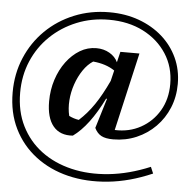

<svg xmlns="http://www.w3.org/2000/svg" viewBox="-58 -717 953 973"><g transform="rotate(5 419.0 -230.0)"><path d="M329 -21Q264 -16 229 -58Q194 -100 194 -184Q194 -242 211 -294.5Q228 -347 258 -387Q288 -427 326.5 -450Q365 -473 410 -473Q447 -473 476.5 -456Q506 -439 519 -411L532 -465H629L538 -68Q611 -65 670 -97.5Q729 -130 763.5 -188.5Q798 -247 798 -324Q798 -411 754.5 -478Q711 -545 635.5 -583.5Q560 -622 461 -622Q373 -622 297 -591Q221 -560 164 -505Q107 -450 75.5 -376Q44 -302 44 -215Q44 -120 81 -46Q118 28 183.5 77Q249 126 337 147Q425 168 527 157.5Q629 147 737 102L751 135Q636 185 526.5 196Q417 207 323 184Q229 161 157.5 106.5Q86 52 46 -29Q6 -110 6 -213Q6 -308 40.5 -389.5Q75 -471 136.5 -531.5Q198 -592 281 -626Q364 -660 460 -660Q542 -660 610.5 -635Q679 -610 729.5 -565.5Q780 -521 808 -460.5Q836 -400 836 -328Q836 -263 813 -207Q790 -151 748.5 -109Q707 -67 652 -43.5Q597 -20 534 -20Q495 -20 473.5 -31.5Q452 -43 439 -70L485 -221L481 -223Q410 -79 329 -21ZM302 -119Q326 -107 352 -103Q394 -141 428 -191Q462 -241 496 -314L509 -368Q465 -398 399 -404Q371 -386 349 -353.5Q327 -321 313 -280.5Q299 -240 296 -198Q293 -156 302 -119Z"/></g></svg>

Font: Piazzolla SC SemiBold
Style: Italic
Weight: 600
Italic angle: -11.3°
Designer: Juan Pablo del Peral
Foundry: Huerta Tipografica
Version: Version 1.330